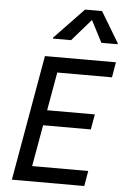

<svg xmlns="http://www.w3.org/2000/svg" viewBox="-64 -1045 728 1091"><g transform="rotate(5 300.0 -499.5)"><path d="M46 0 172 -716H577L562 -629H250L154 -87H474L459 0ZM157 -323.5 172.5 -410.5H483.5L468 -323.5ZM208.5 -819 209 -824.5 376 -999H473L578 -824.5L577.5 -819H485L412.5 -959H434L312 -819Z"/></g></svg>

Font: Google Sans Code
Style: Italic
Weight: 400
Italic angle: -10°
Monospace: yes
Designer: Google Sans Code Authors
Foundry: Google LLC
Version: Version 6.000